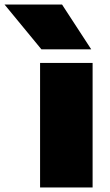

<svg xmlns="http://www.w3.org/2000/svg" viewBox="-119 -828 487 848"><path d="M58 0V-550H290V0ZM64 -610 -99 -808H155L284 -610Z"/></svg>

Font: Encode Sans Expanded Expanded Black
Style: Regular
Weight: 900
Width: 7
Designer: Multiple Designers
Foundry: Impallari Type
Version: Version 3.000; ttfautohint (v1.8.3) -l 8 -r 50 -G 200 -x 14 